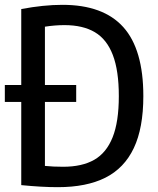

<svg xmlns="http://www.w3.org/2000/svg" viewBox="-21 -768 654 795"><path d="M572.5 -370Q572.5 -238 533 -154.8Q493.5 -71.5 415.2 -32.2Q337 7 218.5 7Q152 7 67 -1.5V-346H-1V-416H67V-730.5Q159.5 -748 237.5 -748Q406.5 -748 489.5 -655.8Q572.5 -563.5 572.5 -370ZM471 -370Q471 -475.5 446.2 -540.2Q421.5 -605 372 -634.5Q322.5 -664 246 -664Q207 -664 165 -657.5V-416H294.5V-346H165V-81Q199 -77.5 240.5 -77.5Q318.5 -77.5 369 -106.2Q419.5 -135 445.2 -199.2Q471 -263.5 471 -370Z"/></svg>

Font: Encode Sans Condensed Medium
Style: Regular
Weight: 500
Width: 3
Designer: Multiple Designers
Foundry: Impallari Type
Version: Version 2.000